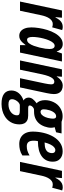

<svg xmlns="http://www.w3.org/2000/svg" viewBox="803 -1405 835 2495"><g transform="rotate(90 1220.5 -157.5)"><path d="M-6.8 0 108.9 -544.9H203.1L195.8 -460.9H200.2Q216.8 -493.7 234.6 -514.4Q252.4 -535.2 274.2 -545.2Q295.9 -555.2 323.2 -555.2Q333 -555.2 342.5 -553.5Q352.1 -551.8 363.8 -547.9L328.1 -418Q318.4 -421.9 307.6 -423.8Q296.9 -425.8 285.2 -425.8Q261.7 -425.8 243.2 -413.1Q224.6 -400.4 210.7 -379.4Q196.8 -358.4 187.3 -332.3Q177.7 -306.2 171.9 -278.8L112.8 0Z M439 9.8Q404.8 9.8 380.1 -9Q355.5 -27.8 342.3 -63.2Q329.1 -98.6 329.1 -147.9Q329.1 -191.9 337.4 -245.8Q345.7 -299.8 362.3 -354.2Q378.9 -408.7 404.8 -454.1Q430.7 -499.5 465.8 -527.3Q501 -555.2 545.9 -555.2Q567.9 -555.2 586.2 -547.1Q604.5 -539.1 618.7 -522.2Q632.8 -505.4 641.1 -478H644L668 -544.9H772L656.2 0H559.1L560.1 -70.8H557.1Q539.6 -46.9 522 -28.8Q504.4 -10.7 484.4 -0.5Q464.4 9.8 439 9.8ZM489.3 -91.8Q516.1 -91.8 535.6 -117.2Q555.2 -142.6 568.6 -179.9Q582 -217.3 590.8 -252.9Q602.1 -300.3 606 -330.1Q609.9 -359.9 609.9 -383.8Q609.9 -416 599.1 -433.1Q588.4 -450.2 567.9 -450.2Q546.9 -450.2 529.1 -429.9Q511.2 -409.7 497.3 -377Q483.4 -344.2 473.4 -305.7Q463.4 -267.1 458.3 -229.7Q453.1 -192.4 453.1 -164.1Q453.1 -128.4 462.2 -110.1Q471.2 -91.8 489.3 -91.8Z M758.3 0 874 -544.9H970.2L965.3 -477.1H968.3Q983.4 -501.5 1001.7 -519Q1020 -536.6 1041.3 -545.9Q1062.5 -555.2 1085.9 -555.2Q1114.7 -555.2 1139.6 -543.9Q1164.6 -532.7 1179.9 -507.3Q1195.3 -481.9 1195.3 -439Q1195.3 -420.9 1191.9 -397.9Q1188.5 -375 1183.1 -348.1L1108.9 0H989.3L1057.1 -319.8Q1061.5 -343.3 1065.4 -365.7Q1069.3 -388.2 1069.3 -404.8Q1069.3 -424.8 1061.3 -435.3Q1053.2 -445.8 1035.2 -445.8Q1011.7 -445.8 993.9 -426Q976.1 -406.2 962.9 -370.6Q949.7 -335 939 -287.1L878.9 0Z M1325.2 240.2Q1236.8 240.7 1192.6 207.8Q1148.4 174.8 1148.9 111.8Q1149.4 56.6 1184.1 15.6Q1218.8 -25.4 1278.8 -45.9Q1263.7 -52.7 1252.4 -70.3Q1241.2 -87.9 1241.2 -111.3Q1241.2 -141.6 1261.2 -166.7Q1281.2 -191.9 1315.9 -216.8Q1297.4 -229.5 1285.9 -258.5Q1274.4 -287.6 1274.4 -324.7Q1274.4 -381.8 1300 -436Q1325.7 -490.2 1374.5 -521.5Q1396.5 -536.1 1424.3 -544.9Q1452.1 -553.7 1480.5 -553.7Q1507.3 -553.7 1525.9 -549.1Q1544.4 -544.4 1555.7 -540H1707L1691.9 -468.8L1625.5 -450.2Q1629.4 -440.9 1631.3 -429.2Q1633.3 -417.5 1633.3 -404.3Q1633.3 -363.8 1616.7 -318.6Q1600.1 -273.4 1572.8 -243.2Q1545.9 -213.9 1508.8 -198.2Q1471.7 -182.6 1425.3 -182.6Q1407.7 -182.6 1399.2 -182.1Q1390.6 -181.6 1386.7 -180.2Q1365.7 -170.9 1354.5 -155.5Q1343.3 -140.1 1343.3 -126Q1343.3 -113.3 1355.5 -109.4Q1360.8 -107.4 1369.1 -106.7Q1377.4 -106 1389.2 -106H1475.6Q1514.2 -106 1539.3 -92.5Q1564.5 -79.1 1576.9 -54Q1589.4 -28.8 1589.4 6.3Q1589.4 72.3 1559.8 121.8Q1530.3 171.4 1480 200.2Q1447.8 219.7 1408.2 229.7Q1368.7 239.7 1325.2 240.2ZM1329.6 149.9Q1356 149.9 1380.4 143.1Q1404.8 136.2 1423.8 123Q1445.3 108.9 1458.5 87.2Q1471.7 65.4 1471.7 39.1Q1471.7 30.8 1469.2 23.7Q1466.8 16.6 1460 11.7Q1453.6 7.3 1441.9 4.9Q1430.2 2.4 1412.1 2.4H1342.8Q1323.2 2.4 1304.7 18.8Q1286.1 35.2 1274.2 58.3Q1262.2 81.5 1262.2 102.1Q1262.2 129.4 1279.5 139.9Q1296.9 150.4 1329.6 149.9ZM1425.8 -267.1Q1447.8 -267.1 1465.3 -283.9Q1482.9 -300.8 1495.1 -330.3Q1507.3 -359.9 1512.2 -397.9Q1515.6 -422.4 1514.2 -437.7Q1512.7 -453.1 1505.9 -460.9Q1502.4 -464.8 1497.1 -467.3Q1491.7 -469.7 1484.4 -469.7Q1465.8 -469.7 1450.7 -457.8Q1435.5 -445.8 1424.3 -426.3Q1413.1 -406.7 1406 -384Q1398.9 -361.3 1396 -339.8Q1393.6 -321.8 1393.6 -308.3Q1393.6 -294.9 1397.5 -285.6Q1405.8 -267.1 1425.8 -267.1Z M1844.2 9.8Q1794.4 9.8 1758.3 -11Q1722.2 -31.7 1702.6 -71Q1683.1 -110.4 1683.1 -165Q1683.1 -237.3 1699.7 -306.6Q1716.3 -376 1748.5 -431.9Q1780.8 -487.8 1828.9 -521Q1877 -554.2 1939.9 -554.2Q2000 -554.2 2037.1 -520.5Q2074.2 -486.8 2074.2 -426.8Q2074.2 -379.4 2056.2 -343Q2038.1 -306.6 2003.9 -282.2Q1969.7 -257.8 1922.1 -245.4Q1874.5 -232.9 1814.9 -232.9H1807.1Q1804.2 -219.2 1802.7 -205.3Q1801.3 -191.4 1801.3 -178.2Q1801.3 -129.9 1819.3 -108.9Q1837.4 -87.9 1873 -87.9Q1904.8 -87.9 1931.2 -95.9Q1957.5 -104 1993.2 -124V-30.8Q1957.5 -7.8 1920.7 1Q1883.8 9.8 1844.2 9.8ZM1824.2 -319.8H1827.1Q1878.4 -319.8 1908 -332.3Q1937.5 -344.7 1950.2 -366.7Q1962.9 -388.7 1962.9 -416Q1962.9 -435.5 1952.9 -447.3Q1942.9 -459 1923.3 -459Q1903.3 -459 1884.8 -442.4Q1866.2 -425.8 1850.8 -394.8Q1835.4 -363.8 1824.2 -319.8Z M2077.1 0 2192.9 -544.9H2287.1L2279.8 -460.9H2284.2Q2300.8 -493.7 2318.6 -514.4Q2336.4 -535.2 2358.2 -545.2Q2379.9 -555.2 2407.2 -555.2Q2417 -555.2 2426.5 -553.5Q2436 -551.8 2447.8 -547.9L2412.1 -418Q2402.3 -421.9 2391.6 -423.8Q2380.9 -425.8 2369.1 -425.8Q2345.7 -425.8 2327.1 -413.1Q2308.6 -400.4 2294.7 -379.4Q2280.8 -358.4 2271.2 -332.3Q2261.7 -306.2 2255.9 -278.8L2196.8 0Z"/></g></svg>

Font: Open Sans Condensed
Style: Italic
Weight: 400
Width: 3
Italic angle: -12°
Designer: Monotype Design Team
Foundry: Monotype Imaging Inc.
Version: Version 3.000